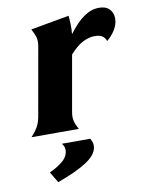

<svg xmlns="http://www.w3.org/2000/svg" viewBox="-81 -553 628 821"><g transform="rotate(-10 233.0 -143.0)"><path d="M216 -80Q211 -54 215.5 -37Q220 -20 231 0H26Q44 -20 54 -37Q64 -54 69 -80L121 -374Q126 -401 121 -417.5Q116 -434 105 -454L272 -484Q274 -464 274.5 -445.5Q275 -427 273 -404Q308 -451 340 -473Q372 -495 405 -495Q440 -495 455 -474Q470 -453 465 -424Q457 -384 416 -349Q411 -363 400 -371Q389 -379 367 -379Q341 -379 314 -365Q287 -351 258 -318ZM77 162Q108 148 131.5 129.5Q155 111 159 88Q161 80 159 70Q157 60 149 50H272Q285 71 281 90Q276 122 231 151Q186 180 105 209Z"/></g></svg>

Font: LT Museum
Style: Bold Italic
Weight: 700
Designer: Daniel Lyons
Foundry: LyonsType
Version: Version 1.011